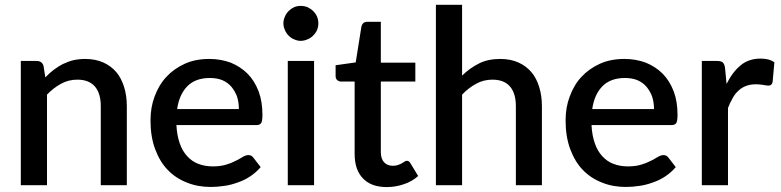

<svg xmlns="http://www.w3.org/2000/svg" viewBox="-20 -760 3204 788"><path d="M158.7 -489.3 166 -442.4Q183.1 -460.4 200.7 -473.6Q222.7 -489.7 237.8 -497.1Q263.2 -508.8 280.3 -512.7Q304.2 -518.1 329.6 -518.1Q370.6 -518.1 403.3 -503.9Q435.1 -489.7 457 -464.4Q477.5 -440.4 489.3 -403.3Q500.5 -366.7 500.5 -324.7V0H393.6V-324.7Q393.6 -376 370.1 -404.3Q345.7 -433.1 297.4 -433.1Q261.2 -433.1 231 -416.5Q198.7 -398.9 172.9 -371.6V0H65.4V-509.8H130.4Q152.8 -509.8 158.7 -489.3Z M707 -312.5H960.4Q960.4 -339.4 953.1 -362.8Q945.3 -384.8 930.2 -403.3Q915.5 -420.9 893.1 -430.7Q871.1 -439.9 841.3 -439.9Q782.7 -439.9 749.5 -406.7Q715.8 -373 707 -312.5ZM1031.7 -246.6H704.1Q706.1 -204.6 717.8 -171.4Q728.5 -140.1 748.5 -118.7Q768.6 -96.7 794.4 -87.4Q820.8 -77.1 854 -77.1Q885.3 -77.1 908.7 -84.5Q926.8 -89.4 948.7 -100.6Q960 -106 977.5 -116.7Q989.7 -123.5 999.5 -123.5Q1012.2 -123.5 1019.5 -113.3L1049.8 -74.2Q1031.7 -52.7 1006.8 -36.1Q984.4 -21 956.1 -11.2Q924.8 0 900.4 2.9Q872.1 7.3 845.2 7.3Q791 7.3 747.1 -10.7Q700.7 -28.8 668.5 -62.5Q636.2 -95.7 616.7 -147.9Q597.7 -199.2 597.7 -265.6Q597.7 -320.3 614.7 -364.3Q632.3 -412.1 662.6 -444.3Q692.9 -477.5 738.8 -498.5Q782.2 -518.1 839.4 -518.1Q885.7 -518.1 926.8 -502.9Q967.3 -486.3 995.6 -458Q1023.9 -429.7 1041 -386.2Q1057.1 -343.8 1057.1 -288.6Q1057.1 -263.2 1051.8 -254.9Q1046.4 -246.6 1031.7 -246.6Z M1161.1 -509.8H1269V0H1161.1ZM1286.6 -664.1Q1286.6 -649.9 1281.2 -636.7Q1275.4 -624 1265.1 -613.8Q1255.4 -604 1242.2 -598.6Q1228 -592.3 1213.9 -592.3Q1200.7 -592.3 1187 -598.6Q1174.3 -603.5 1164.6 -613.8Q1154.8 -623.5 1149.4 -636.7Q1143.1 -650.4 1143.1 -664.1Q1143.1 -678.2 1149.4 -691.9Q1154.8 -705.1 1164.6 -714.8Q1174.3 -724.6 1187 -730.5Q1200.2 -735.8 1213.9 -735.8Q1228.5 -735.8 1242.2 -730.5Q1255.9 -724.1 1265.1 -714.8Q1275.4 -704.6 1281.2 -691.9Q1286.6 -678.7 1286.6 -664.1Z M1567.4 7.8Q1503.4 7.8 1469.7 -27.8Q1435.5 -62.5 1435.5 -128.4V-425.3H1379.4Q1371.1 -425.3 1363.8 -431.6Q1357.4 -436.5 1357.4 -448.7V-492.2L1439.9 -503.9L1463.4 -651.4Q1465.8 -660.6 1471.7 -665.5Q1477.1 -670.4 1487.8 -670.4H1543V-502.9H1684.6V-425.3H1543V-136.2Q1543 -108.4 1556.2 -94.2Q1569.8 -79.6 1592.3 -79.6Q1605.5 -79.6 1613.8 -83Q1622.1 -85.9 1629.4 -89.8Q1636.2 -93.8 1641.1 -97.2Q1645.5 -100.1 1649.9 -100.1Q1659.2 -100.1 1664.6 -89.8L1696.3 -37.6Q1670.4 -14.6 1637.2 -3.9Q1603.5 7.8 1567.4 7.8Z M1876.5 -740.2V-449.7Q1907.2 -480 1945.8 -499.5Q1982.4 -518.1 2033.2 -518.1Q2074.2 -518.1 2106.9 -503.9Q2138.7 -489.7 2160.6 -464.4Q2181.2 -440.4 2192.9 -403.3Q2204.1 -366.7 2204.1 -324.7V0H2097.2V-324.7Q2097.2 -376 2073.7 -404.3Q2049.3 -433.1 2001 -433.1Q1964.8 -433.1 1934.6 -416.5Q1902.3 -398.9 1876.5 -371.6V0H1769V-740.2Z M2410.6 -312.5H2664.1Q2664.1 -339.4 2656.7 -362.8Q2648.9 -384.8 2633.8 -403.3Q2619.1 -420.9 2596.7 -430.7Q2574.7 -439.9 2544.9 -439.9Q2486.3 -439.9 2453.1 -406.7Q2419.4 -373 2410.6 -312.5ZM2735.4 -246.6H2407.7Q2409.7 -204.6 2421.4 -171.4Q2432.1 -140.1 2452.1 -118.7Q2472.2 -96.7 2498 -87.4Q2524.4 -77.1 2557.6 -77.1Q2588.9 -77.1 2612.3 -84.5Q2630.4 -89.4 2652.3 -100.6Q2663.6 -106 2681.2 -116.7Q2693.4 -123.5 2703.1 -123.5Q2715.8 -123.5 2723.1 -113.3L2753.4 -74.2Q2735.4 -52.7 2710.4 -36.1Q2688 -21 2659.7 -11.2Q2628.4 0 2604 2.9Q2575.7 7.3 2548.8 7.3Q2494.6 7.3 2450.7 -10.7Q2404.3 -28.8 2372.1 -62.5Q2339.8 -95.7 2320.3 -147.9Q2301.3 -199.2 2301.3 -265.6Q2301.3 -320.3 2318.4 -364.3Q2335.9 -412.1 2366.2 -444.3Q2396.5 -477.5 2442.4 -498.5Q2485.8 -518.1 2543 -518.1Q2589.4 -518.1 2630.4 -502.9Q2670.9 -486.3 2699.2 -458Q2727.5 -429.7 2744.6 -386.2Q2760.7 -343.8 2760.7 -288.6Q2760.7 -263.2 2755.4 -254.9Q2750 -246.6 2735.4 -246.6Z M2955.6 -481.9 2961.9 -415.5Q2985.8 -463.9 3020 -492.2Q3053.2 -519.5 3101.6 -519.5Q3119.1 -519.5 3132.3 -516.1Q3146 -512.7 3158.2 -504.4L3150.9 -423.3Q3148.4 -415 3145 -412.1Q3141.1 -408.7 3133.3 -408.7Q3126 -408.7 3111.8 -411.6Q3096.2 -414.1 3082.5 -414.1Q3060.1 -414.1 3043 -407.7Q3024.4 -400.9 3011.7 -388.7Q2997.1 -376 2987.3 -357.9Q2974.6 -335.4 2967.8 -316.9V0H2860.4V-509.8H2922.9Q2939.5 -509.8 2946.3 -503.9Q2953.6 -496.6 2955.6 -481.9Z"/></svg>

Font: Lato-SemiBold
Style: Regular
Weight: 500
Designer: Lukasz Dziedzic with Adam Twardoch and Botio Nikoltchev
Foundry: tyPoland Lukasz Dziedzic
Version: ""